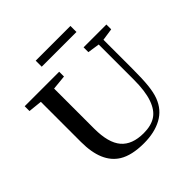

<svg xmlns="http://www.w3.org/2000/svg" viewBox="-210 -986 1174 1174"><g transform="rotate(-45 377.0 -399.0)"><path d="M269 -760.3V-812.5H569.3V-760.3ZM380.4 13.2Q275.4 13.2 215.3 -23.9Q113.3 -86.9 113.3 -264.6V-612.3L24.4 -621.6V-663.1H322.8V-621.6L228 -612.3V-265.6Q228 -143.6 275.6 -87.6Q323.2 -31.7 422.9 -31.7Q487.3 -31.7 527.8 -58.1Q568.4 -84.5 589.8 -145.8Q611.3 -207 611.3 -307.6V-609.9L533.7 -621.6V-663.1H731V-621.6L652.3 -609.9V-359.4Q652.3 -271.5 646.7 -218Q641.1 -164.6 627.4 -128.4Q600.1 -56.2 535.9 -21.5Q471.7 13.2 380.4 13.2Z"/></g></svg>

Font: Elstob 6pt Medium
Style: Regular
Weight: 500
Designer: Peter S. Baker
Version: Version 1.015